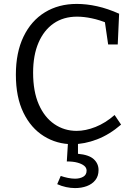

<svg xmlns="http://www.w3.org/2000/svg" viewBox="-20 -727 686 980"><path d="M350 9Q270 9 204 -32Q138 -73 99.5 -152Q61 -231 61 -346Q61 -459 100 -540Q139 -621 209 -664Q279 -707 372 -707Q422 -707 476 -695Q530 -683 588 -657L581 -500H532L514 -624L529 -608Q489 -625 448.5 -633.5Q408 -642 373 -642Q304 -642 254 -607.5Q204 -573 176.5 -509Q149 -445 149 -356Q149 -260 178 -194Q207 -128 257.5 -93.5Q308 -59 371 -59Q417 -59 467.5 -79Q518 -99 565 -140L598 -91Q539 -40 475 -15.5Q411 9 350 9ZM363 233Q341 233 317.5 228Q294 223 272 213L290 171Q307 177 326.5 181Q346 185 363 185Q388 185 405 175Q422 165 422 144Q422 129 409.5 119Q397 109 375 103Q353 97 321 97L327 0H378V58Q434 63 458.5 85.5Q483 108 483 141Q483 172 466.5 192.5Q450 213 423 223Q396 233 363 233Z"/></svg>

Font: Pack4
Style: Regular
Weight: 400
Version: Version 2.002